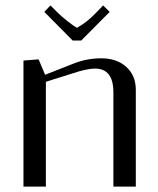

<svg xmlns="http://www.w3.org/2000/svg" viewBox="-20 -691 585 711"><path d="M280.8 -541H249L144 -647L167 -670.9L193.8 -644Q208 -629.9 231 -611.8Q253.9 -593.8 265.1 -587.9Q302.7 -608.9 335.9 -644L361.8 -670.9L386.2 -647ZM66.9 0V-466.8L123 -471.2L147 -414.1L253.9 -456.1Q302.2 -475.1 355 -475.1Q412.6 -475.1 447.8 -443.1Q482.9 -411.1 482.9 -358.9V0H399.9V-349.1Q399.9 -437 332 -437Q310.1 -437 272.9 -426.8L149.9 -388.2V0Z"/></svg>

Font: Resagokr
Style: Regular
Weight: 500
Designer: gluk
Foundry: gluk
Version: Version 0.95